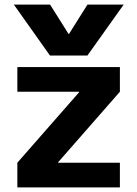

<svg xmlns="http://www.w3.org/2000/svg" viewBox="-20 -810 593 830"><path d="M40 -790H196.6L276.3 -663.3H278.3L358 -790H514.6L358 -570H196ZM55 0V-106.6L322.1 -411.4V-413.4H55V-520H498.3V-413.4L231.3 -108.6V-106.6H498.3V0Z"/></svg>

Font: M PLUS 2 Thin
Style: Regular
Weight: 100
Designer: Coji Morishita
Foundry: UNDERFOREST DESIGN
Version: Version 1.001